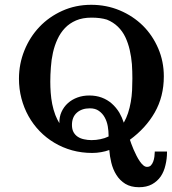

<svg xmlns="http://www.w3.org/2000/svg" viewBox="-20 -619 712 796"><path d="M646.5 112.3Q632.3 132.8 610.1 145Q587.9 157.2 556.2 157.2Q522.9 157.2 499.5 143.1Q476.6 128.9 462.4 106Q448.2 83.5 441.4 55.2Q435.1 29.3 433.1 2.9Q417 8.8 399.9 11.7Q381.3 15.1 362.3 15.1Q318.4 15.1 278.8 4.2Q239.3 -6.8 205.1 -27.3Q171.4 -47.4 144.3 -75.4Q117.2 -103.5 98.1 -137.7Q79.1 -171.9 68.8 -211.2Q58.6 -250.5 58.6 -292.5Q58.6 -354 81.1 -409.7Q103.5 -465.3 143.3 -507.3Q183.1 -549.3 238.3 -574.2Q293.5 -599.1 357.9 -599.1Q421.4 -599.1 476.6 -575.9Q531.7 -552.7 572.8 -512.2Q612.8 -472.2 636 -418.2Q659.2 -364.3 659.2 -302.2Q659.2 -218.8 621.6 -152.8Q584.5 -87.9 518.6 -39.6Q521 -32.7 524.4 -22.9Q528.3 -12.2 533.7 0.5Q539.1 13.2 545.7 26.1Q552.2 39.1 559.6 49.8Q566.9 60.5 574.7 66.9Q582 72.8 589.4 72.8Q599.6 72.8 605.5 66.9Q611.8 60.1 615.2 50.8Q618.7 41.5 620.1 30.8Q621.1 20 621.6 11.7V10.3V9.3H623H624H669.9H670.9H672.4V10.7V11.7Q672.4 39.6 666 65.4Q660.2 91.8 646.5 112.3ZM423.3 -537.6Q396.5 -545.9 359.4 -545.9Q322.3 -545.9 295.2 -534.2Q268.1 -522.5 249.3 -502.7Q230.5 -482.9 218.3 -456.5Q206.1 -430.2 199.5 -400.6Q192.9 -371.1 190.9 -339.8Q188.5 -308.6 188.5 -280.3Q188.5 -258.3 190.2 -234.6Q191.9 -210.9 196.5 -187.5Q201.2 -164.1 209.5 -142.1Q216.3 -124.5 226.1 -108.4Q225.6 -134.3 234.9 -154.8Q244.6 -176.3 261.5 -191.4Q278.3 -206.5 301 -214.8Q323.7 -223.1 350.1 -223.1Q378.4 -223.1 401.9 -214.4Q425.3 -205.6 443.4 -189.7Q461.4 -173.8 474.6 -152.3Q485.8 -132.8 493.2 -110.4Q503.9 -129.4 510.7 -149.9Q518.1 -172.4 522.2 -196.3Q526.4 -220.2 527.6 -244.6Q528.8 -269 528.8 -293.5Q528.8 -322.8 526.9 -353Q524.4 -383.3 517.8 -411.9Q511.2 -440.4 499.5 -465.3Q487.8 -489.7 468.8 -508.3Q449.7 -526.9 423.3 -537.6ZM396.5 -42Q414.1 -45.4 430.2 -53.2V-57.1Q430.2 -75.7 426.8 -95.7Q423.3 -115.7 414.1 -132.3Q405.3 -148.4 390.1 -159.2Q375.5 -169.9 352.5 -169.9Q319.3 -169.9 298.8 -151.9Q278.3 -133.8 278.3 -101.1Q278.3 -83 284.9 -71Q291.5 -59.1 302.7 -51.8Q314 -44.4 328.6 -41.5Q343.3 -38.1 359.9 -38.1Q378.4 -38.1 396.5 -42Z"/></svg>

Font: RIT Rachana
Style: Bold
Weight: 700
Designer: Hussain KH
Version: 1.5.2